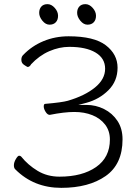

<svg xmlns="http://www.w3.org/2000/svg" viewBox="-20 -888 667 926"><path d="M432 -780.5Q421 -769 402 -769Q383 -769 367.5 -788Q352 -807 352 -826Q352 -845 362.5 -856.5Q373 -868 392 -868Q411 -868 427 -850Q443 -832 443 -812Q443 -792 432 -780.5ZM249 -780.5Q238 -769 219 -769Q200 -769 184.5 -788Q169 -807 169 -826Q169 -845 179.5 -856.5Q190 -868 209 -868Q228 -868 244 -850Q260 -832 260 -812Q260 -792 249 -780.5ZM510 -215Q510 -257 487 -287Q464 -317 425.5 -332.5Q387 -348 338.5 -348Q290 -348 220 -334Q209 -334 200 -348.5Q191 -363 191 -374.5Q191 -386 197 -387Q279 -394 307 -402Q389 -426 438 -466Q487 -506 487 -556.5Q487 -607 441 -634.5Q395 -662 314 -662Q266 -662 217.5 -641Q169 -620 129 -577V-576Q122 -565 113 -565Q108 -567 95.5 -575.5Q83 -584 83 -599.5Q83 -615 92 -623Q133 -666 189.5 -689.5Q246 -713 311 -713Q434 -713 490.5 -669.5Q547 -626 547 -561.5Q547 -497 503 -453Q459 -409 396 -392L358 -382H397Q442 -382 482 -362Q522 -342 546.5 -305Q571 -268 571 -216Q571 -96 489.5 -39Q408 18 275.5 18Q143 18 54 -71Q47 -77 47 -91Q47 -105 56.5 -121Q66 -137 72 -137Q78 -137 82 -133Q115 -92 161.5 -64Q208 -36 267 -36Q377 -36 443.5 -82.5Q510 -129 510 -215Z"/></svg>

Font: Moon Stars Kai T Light
Style: Regular
Weight: 300
Designer: GuiWonder
Version: Version 1.101